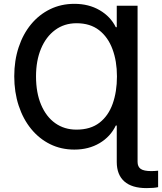

<svg xmlns="http://www.w3.org/2000/svg" viewBox="-20 -757 832 986"><path d="M686.5 -727.5V0H579.6V-112.3H574.7Q547.4 -55.2 491.5 -22Q435.5 11.2 361.8 11.2Q293.9 11.2 237.5 -16.6Q181.2 -44.4 139.9 -95Q98.6 -145.5 75.9 -214.6Q53.2 -283.7 53.2 -365.2Q53.2 -445.8 75.7 -513.9Q98.1 -582 139.4 -632.1Q180.7 -682.1 237.3 -709.7Q293.9 -737.3 361.8 -737.3Q436 -737.3 491.9 -704.6Q547.9 -671.9 574.7 -617.2H579.6V-727.5ZM372.6 -91.3Q444.8 -91.3 490.7 -126.7Q536.6 -162.1 558.6 -224.1Q580.6 -286.1 580.6 -364.7Q580.6 -442.9 557.6 -504.6Q534.7 -566.4 488.8 -602.1Q442.9 -637.7 373 -637.7Q310.1 -637.7 263.2 -603Q216.3 -568.4 190.7 -507.1Q165 -445.8 165 -364.7Q165 -280.3 191.2 -218.8Q217.3 -157.2 263.9 -124.3Q310.5 -91.3 372.6 -91.3ZM732.4 209Q657.2 209 618.4 174.6Q579.6 140.1 579.6 74.7V0H686.5V74.2Q686.5 99.1 702.6 110.4Q718.8 121.6 756.3 121.6Q764.2 121.6 773.7 121.1Q783.2 120.6 792 119.6V204.1Q781.7 206.5 766.4 207.8Q751 209 732.4 209Z"/></svg>

Font: Inter 16pt Medium
Style: Regular
Weight: 500
Version: Version 4.001;git-66647c0bb